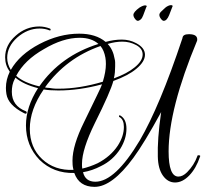

<svg xmlns="http://www.w3.org/2000/svg" viewBox="-65 -677 799 747"><path d="M303 50Q243 50 224 -4Q143 -2 89 -55Q36 -110 36 -189Q36 -261 83 -334Q27 -348 -5 -375L-7 -371Q-14 -358 -16.5 -345.5Q-19 -333 -19 -320Q-19 -265 36 -244Q39 -242 39 -240Q39 -231 28 -237Q-33 -268 -40 -311Q-41 -317 -41.5 -323Q-42 -329 -42 -335Q-42 -367 -27 -398Q-45 -423 -45 -454Q-45 -502 -4 -538Q36 -574 88 -574Q108 -574 129 -566Q132 -565 132 -562Q132 -557 127 -559Q110 -566 89 -566Q42 -566 2 -531Q-37 -496 -37 -452Q-37 -428 -23 -405Q11 -465 89 -506Q166 -546 243 -546Q308 -546 346 -514Q379 -523 409 -523Q439 -523 465 -509Q499 -491 499 -464Q499 -437 465 -409Q434 -383 376 -362Q365 -320 304 -198Q254 -96 254 -40V-31Q254 -26 255 -21Q285 -28 315 -42Q365 -68 393 -110Q417 -147 417 -183Q417 -211 401 -221Q398 -221 398 -224Q398 -231 404 -227Q427 -213 427 -176Q427 -137 403 -98Q374 -53 328 -31Q294 -13 258 -7Q267 30 306 30Q383 30 479 -131Q517 -196 558.5 -295Q600 -394 645 -529Q646 -544 670 -544Q706 -544 702 -519Q591 -253 591 -88Q591 10 629 10Q646 10 663 -7Q690 -34 703 -70Q703 -73 707 -73Q717 -73 713 -67Q698 -22 671.5 5.5Q645 33 616 33Q588 33 569 6.5Q550 -20 549 -68Q548 -100 551 -143Q554 -186 562 -241Q496 -120 454 -63Q371 50 303 50ZM88 -341Q171 -460 318 -506Q291 -530 245 -530Q180 -530 106 -486Q30 -443 -2 -382Q28 -355 88 -341ZM378 -372Q430 -391 459 -415Q490 -440 490 -465Q490 -488 465 -501.5Q440 -515 411 -515Q384 -515 354 -506Q375 -484 381 -448Q383 -441 383 -434Q383 -427 383 -419Q383 -408 382 -396Q381 -384 378 -372ZM165 -332Q244 -332 335 -359Q347 -398 347 -428Q347 -435 346.5 -441Q346 -447 345 -453Q340 -481 326 -498Q192 -451 110 -337Q114 -336 118 -335.5Q122 -335 126 -335L140 -333Q146 -332 152 -332Q158 -332 165 -332ZM221 -16 220 -20Q218 -28 217.5 -36Q217 -44 217 -52Q217 -111 262 -202L312 -305Q330 -342 332 -349Q243 -325 162 -325Q128 -325 105 -329Q51 -251 51 -176Q51 -103 99 -58Q147 -13 221 -16ZM572 -596Q567 -596 561 -604Q555 -612 555 -619Q555 -625 561.5 -631.5Q568 -638 578 -647Q584 -652 590 -654.5Q596 -657 600 -657Q610 -657 605 -649L593 -618Q584 -596 572 -596ZM471 -596Q466 -596 460 -604Q454 -612 454 -619Q454 -630 477 -647Q493 -657 501 -656Q509 -655 504 -649L492 -617Q488 -606 482 -601Q476 -596 471 -596Z"/></svg>

Font: Lovers Quarrel
Style: Regular
Weight: 400
Designer: Robert E. Leuschke
Foundry: Robert E. Leuschke
Version: Version 1.010; ttfautohint (v1.8.3)